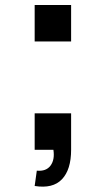

<svg xmlns="http://www.w3.org/2000/svg" viewBox="-20 -582 411 746"><path d="M114.7 -562.5H256.3V-420.9H114.7ZM256.3 0Q256.3 77.1 220.7 114.5Q185.1 151.9 114.7 140.6L123 81.1Q159.2 84.5 176.3 61.5Q193.4 38.6 187.5 0H114.7V-141.6H256.3Z"/></svg>

Font: Manrope3 ExtraBold
Style: Bold
Weight: 800
Width: 4
Designer: Mikhail Sharanda
Foundry: Mikhail Sharanda
Version: Version 3.000;PS 003.000;hotconv 1.0.88;makeotf.lib2.5.64775